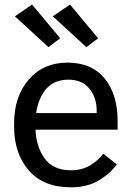

<svg xmlns="http://www.w3.org/2000/svg" viewBox="-20 -801 571 836"><path d="M41.5 -249V-264.6Q41.5 -380.9 105.2 -454.6Q168.9 -528.3 273.9 -528.3Q378.9 -528.3 435.5 -459.5Q492.2 -390.6 492.2 -273.4V-236.3H97.2V-308.6H400.9V-320.3Q400.9 -376 369.1 -415Q337.4 -454.1 277.8 -454.1Q205.6 -454.1 169.9 -399.2Q134.3 -344.2 134.3 -264.6V-249Q134.3 -169.4 171.9 -114.5Q209.5 -59.6 288.6 -59.6Q337.4 -59.6 372.6 -81.1Q407.7 -102.5 429.7 -131.8L488.3 -85.4Q463.9 -48.8 412.8 -17.1Q361.8 14.6 288.6 14.6Q168.9 14.6 105.2 -59.1Q41.5 -132.8 41.5 -249ZM190.9 -595.7 44.9 -730 119.6 -781.2 242.2 -634.3ZM356 -595.7 210 -730 284.7 -781.2 407.2 -634.3Z"/></svg>

Font: RobotoFlex
Style: Regular
Weight: 400
Designer: Berlow after Robertson
Foundry: Google
Version: Version 2.136